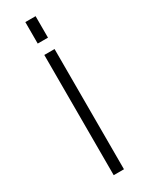

<svg xmlns="http://www.w3.org/2000/svg" viewBox="-240 -972 782 1013"><g transform="rotate(-30 150.5 -465.5)"><path d="M123 -800.8V-931.6H185.5V-800.8ZM123 1V-731.4H185.5V1Z"/></g></svg>

Font: Gen Shin Gothic Light
Style: Regular
Weight: 200
Designer: [Source Han Sans]
Ryoko NISHIZUKA  (kana & ideographs); Paul D. Hunt (Latin, Greek & Cyrillic); Wenlong ZHANG  (bopomofo
Version: Version 1.002.20150607